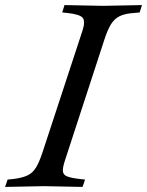

<svg xmlns="http://www.w3.org/2000/svg" viewBox="-53 -733 579 756"><path d="M-33 3 -23 -26 -2 -28Q32 -32 53.5 -41.5Q75 -51 88.5 -73Q102 -95 115 -135L272 -613Q284 -650 272 -663.5Q260 -677 211 -682L192 -684L201 -713L353 -710L506 -713L497 -684L476 -682Q441 -680 419.5 -670Q398 -660 384 -637.5Q370 -615 357 -574L204 -105Q194 -76 194.5 -60.5Q195 -45 211 -38.5Q227 -32 263 -28L282 -26L272 3L120 0Z"/></svg>

Font: Baskervville Medium
Style: Italic
Weight: 500
Italic angle: -18°
Version: Version 1.100